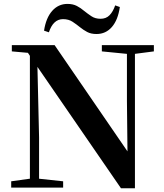

<svg xmlns="http://www.w3.org/2000/svg" viewBox="-20 -975 855 998"><path d="M208.9 -815.6Q219.1 -882.2 251.2 -918.4Q283.3 -954.7 330.7 -954.7Q359.2 -954.7 379.7 -943.9Q400.2 -933.1 416.5 -919Q434.9 -904.2 454.9 -890.8Q474.8 -877.4 502.7 -877.4Q531.4 -877.4 549.4 -895.8Q567.4 -914.1 578.7 -947L602.9 -938.5Q593.2 -871.2 561.6 -834.7Q529.9 -798.2 481.6 -798.2Q452.8 -798.2 432.9 -808.9Q413 -819.6 396 -833.4Q377.8 -848.2 357.3 -861.8Q336.7 -875.5 307.6 -875.5Q281.8 -875.5 263.4 -858.1Q245.1 -840.8 234.1 -807.1ZM38.2 0V-32.6L143.5 -47.3H171.3L308.2 -32.6V0ZM135.4 0V-713.4H172.6L183.1 -260.5V0ZM509.4 -707.9V-740.5H779.8V-707.9L674.8 -694.2H648.1ZM608.8 3.6 161.7 -646.1 159 -649.2 125.1 -700.4 41.5 -707.9V-740.5H263.8L662.2 -159.6L643 -152.8L639.8 -449.6V-740.5H681.4V3.6Z"/></svg>

Font: Noto Serif KR
Style: Regular
Weight: 200
Designer: Ryoko NISHIZUKA 西塚涼子 (kana & ideographs); Frank Grießhammer (Latin, Greek & Cyrillic); Wenlong ZHANG 张文龙 (bopomofo); San
Foundry: Adobe
Version: Version 2.001;hotconv 1.1.0;makeotfexe 2.6.0